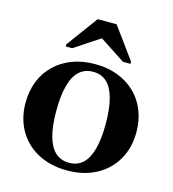

<svg xmlns="http://www.w3.org/2000/svg" viewBox="-112 -839 850 942"><g transform="rotate(15 313.5 -368.0)"><path d="M595 -259Q595 -180 560 -119Q525 -58 461.5 -24Q398 10 314 10Q230 10 166 -24Q102 -58 67 -119Q32 -180 32 -259Q32 -319 52 -369Q72 -419 109.5 -455Q147 -491 198.5 -510.5Q250 -530 314 -530Q377 -530 428.5 -510.5Q480 -491 517.5 -455Q555 -419 575 -369Q595 -319 595 -259ZM188 -259Q188 -183 202 -131.5Q216 -80 244 -54.5Q272 -29 314 -29Q356 -29 383.5 -54.5Q411 -80 425 -131Q439 -182 439 -260Q439 -337 425 -388.5Q411 -440 383.5 -465.5Q356 -491 314 -491Q272 -491 244 -465.5Q216 -440 202 -388.5Q188 -337 188 -259ZM364 -746H268L151 -587V-576H184L347 -684H277L442 -576H480V-587Z"/></g></svg>

Font: Roboto Serif 144pt SemiBold
Style: Regular
Weight: 600
Version: Version 1.008